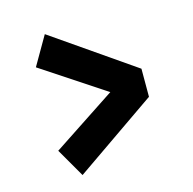

<svg xmlns="http://www.w3.org/2000/svg" viewBox="-86 -618 722 720"><g transform="rotate(-15 275.0 -258.5)"><path d="M148.5 15 84 -96.5 329.5 -258.5 84 -420.5 148.5 -532 465 -313V-204Z"/></g></svg>

Font: Trispace SemiCondensed ExtraBold
Style: Regular
Weight: 800
Width: 4
Designer: Tyler Finck
Foundry: Etcetera Type Company
Version: Version 1.210; ttfautohint (v1.8.3)